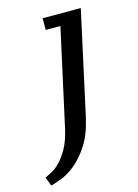

<svg xmlns="http://www.w3.org/2000/svg" viewBox="-206 -588 619 860"><g transform="rotate(-15 103.5 -158.0)"><path d="M147 -471 49 -25C41 11.7 30.7 41.5 18 64.5C5.3 87.5 -7.7 106 -21 120C-34.3 134 -47.5 144.5 -60.5 151.5C-73.5 158.5 -84.3 164 -93 168L-77 209C-65 205.7 -48.3 200 -27 192C-5.7 184 16.3 170.7 39 152C61.7 133.3 83.2 108.3 103.5 77C123.8 45.7 139.7 5 151 -45L256 -525H79V-471Z"/></g></svg>

Font: PT Serif Caption
Style: Italic
Weight: 400
Italic angle: -12°
Designer: A.Korolkova, O.Umpeleva, V.Yefimov
Foundry: ParaType Ltd
Version: Version 1.000W OFL